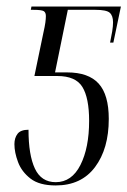

<svg xmlns="http://www.w3.org/2000/svg" viewBox="-20 -556 389 586"><path d="M150 10Q100 10 73 -11Q46 -32 35 -61.5Q24 -91 24 -116Q24 -135 33.5 -147.5Q43 -160 67 -160Q67 -83 86.5 -41.5Q106 0 150 0Q199 0 225.5 -52.5Q252 -105 252 -187Q252 -257 231.5 -290.5Q211 -324 155 -324H85L112 -454Q117 -476 118.5 -487.5Q120 -499 120 -507Q120 -518 113.5 -522Q107 -526 82 -526H74L76 -536H349L326 -426H316Q320 -445 322.5 -460.5Q325 -476 325 -488Q325 -508 315 -517Q305 -526 271 -526H187L148 -335H185Q250 -335 281 -301Q312 -267 312 -193Q312 -102 270 -46Q228 10 150 10Z"/></svg>

Font: Noto Serif Display ExtraCondensed Light
Style: Italic
Weight: 300
Width: 2
Italic angle: -12°
Designer: Monotype Design Team
Foundry: Monotype Imaging Inc.
Version: Version 2.009